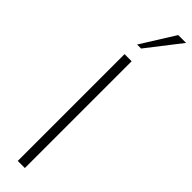

<svg xmlns="http://www.w3.org/2000/svg" viewBox="-334 -943 918 918"><g transform="rotate(45 125.0 -484.0)"><path d="M80 0H128V-722H80ZM250 -968H197L90 -797H117Z"/></g></svg>

Font: Perun ExtraLight
Style: Regular
Weight: 200
Foundry: Copyright (c) Stefan Peev, Context Ltd, 2016
Version: Version 1.089